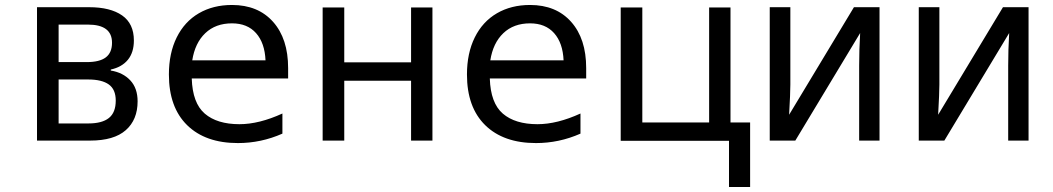

<svg xmlns="http://www.w3.org/2000/svg" viewBox="-20 -566 4240 773"><path d="M129 -537H339Q424 -537 471.5 -504Q519 -471 519 -403Q519 -355 495 -325.5Q471 -296 426 -286V-282Q475 -274 504.5 -242.5Q534 -211 534 -158Q534 -84 486.5 -42Q439 0 343 0H129ZM329 -316Q381 -316 406 -335Q431 -354 431 -394Q431 -467 334 -467H216V-316ZM336 -69Q391 -69 418.5 -91Q446 -113 446 -161Q446 -206 418 -226Q390 -246 335 -246H216V-69Z M660 -266Q660 -352 691.5 -415.5Q723 -479 780.5 -512.5Q838 -546 914 -546Q1019 -546 1079.5 -478Q1140 -410 1140 -292V-250H752Q755 -151 804.5 -108.5Q854 -66 944 -66Q1023 -66 1117 -109V-28Q1031 10 938 10Q807 10 733.5 -62Q660 -134 660 -266ZM1049 -323Q1046 -393 1011 -432.5Q976 -472 914 -472Q848 -472 806.5 -432.5Q765 -393 754 -323Z M1279 -536H1366V-315H1635V-536H1721V0H1635V-241H1366V0H1279Z M1860 -266Q1860 -352 1891.5 -415.5Q1923 -479 1980.5 -512.5Q2038 -546 2114 -546Q2219 -546 2279.5 -478Q2340 -410 2340 -292V-250H1952Q1955 -151 2004.5 -108.5Q2054 -66 2144 -66Q2223 -66 2317 -109V-28Q2231 10 2138 10Q2007 10 1933.5 -62Q1860 -134 1860 -266ZM2249 -323Q2246 -393 2211 -432.5Q2176 -472 2114 -472Q2048 -472 2006.5 -432.5Q1965 -393 1954 -323Z M3000 -73V187H2915V1H2479V-536H2566V-73H2835V-536H2921V-73Z M3079 -537H3162V-226Q3162 -192 3157 -104L3418 -537H3521V0H3439V-302Q3439 -365 3443 -433L3182 0H3079Z M3679 -537H3762V-226Q3762 -192 3757 -104L4018 -537H4121V0H4039V-302Q4039 -365 4043 -433L3782 0H3679Z"/></svg>

Font: Noto Sans Mono UI
Style: Regular
Weight: 400
Monospace: yes
Designer: Monotype Design team
Foundry: Monotype Imaging Inc.
Version: Version 1.000